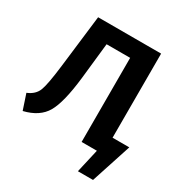

<svg xmlns="http://www.w3.org/2000/svg" viewBox="-194 -837 1086 1143"><g transform="rotate(30 349.0 -265.0)"><path d="M583 -114H698L608 162H504L541 0H436V-578H274L247 -329Q227 -153 185.5 -81Q144 -9 40 16L5 -89Q57 -110 74 -154Q91 -198 107 -333L150 -692H583Z"/></g></svg>

Font: Fira Sans SemiBold
Style: Regular
Weight: 600
Designer: bBox Type GmbH & Carrois Corporate GbR & Edenspiekermann AG
Foundry: bBox Type GmbH & Carrois Corporate GbR & Edenspiekermann AG
Version: Version 4.301;PS 004.301;hotconv 1.0.88;makeotf.lib2.5.64775